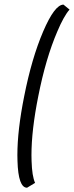

<svg xmlns="http://www.w3.org/2000/svg" viewBox="-20 -708 329 852"><path d="M100.1 125Q61 125 57.6 5.9Q57.1 -6.3 57.1 -19.5Q57.1 -130.4 87.4 -281.2Q120.6 -449.2 171.6 -568.4Q222.7 -687.5 261.7 -687.5L288.6 -665.5Q263.2 -636.7 234.4 -568.4Q183.1 -449.2 149.9 -281.2Q119.6 -130.4 119.6 -19.5Q119.6 -6.3 120.1 5.9Q122.1 74.2 135.7 103.5Z"/></svg>

Font: Juliett
Style: Italic
Weight: 400
Italic angle: -11.25°
Designer: GGBotNet
Foundry: GGBotNet
Version: 0.60